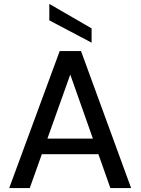

<svg xmlns="http://www.w3.org/2000/svg" viewBox="-20 -961 718 981"><path d="M27 0 285 -700H394L650 0H544L339 -580L132 0ZM144 -173 171 -253H501L528 -173ZM448 -743 232 -857V-941L448 -816Z"/></svg>

Font: DM Sans 24pt Medium
Style: Regular
Weight: 500
Designer: Colophon Foundry, Jonny Pinhorn
Foundry: Colophon Foundry
Version: Version 4.004;gftools[0.9.30]